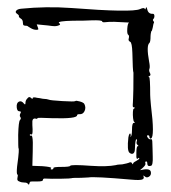

<svg xmlns="http://www.w3.org/2000/svg" viewBox="-20 -752 469 528"><path d="M382 -732Q384 -732 385 -726Q388 -713 401 -714Q403 -714 404 -711.5Q405 -709 404.5 -705.5Q404 -702 402 -700Q399 -697 402 -694Q403 -693 403.5 -691.5Q404 -690 403 -689Q402 -688 400 -676Q398 -666 396 -666Q394 -658 394 -653Q394 -637 391 -634Q382 -627 390 -583Q393 -568 391 -563Q389 -558 392 -552Q396 -545 391 -543Q386 -540 390 -540Q393 -540 393 -491Q393 -485 395 -463Q406 -375 395 -371Q394 -370 392.5 -371.5Q391 -373 391 -375Q391 -380 387 -380Q382 -380 386 -374Q390 -368 394 -369Q397 -370 398 -367.5Q399 -365 399 -358Q399 -356 399.5 -342.5Q400 -329 400 -322Q401 -297 395 -296Q385 -293 385 -303Q385 -308 382 -308Q378 -308 380 -302Q381 -298 372 -290L365 -284Q366 -284 371 -285Q394 -290 395 -278Q396 -270 389.5 -266Q383 -262 378 -267Q374 -270 374 -269Q374 -268 375 -266Q378 -257 360 -257Q352 -257 341 -258Q239 -267 223 -264L203 -263Q178 -263 177 -262Q175 -261 147.5 -260.5Q120 -260 103 -261Q98 -261 98 -257Q98 -253 84 -253Q81 -253 76 -253Q65 -253 63.5 -252.5Q62 -252 61 -248Q60 -242 57 -246Q55 -250 47 -250Q39 -250 33 -253Q26 -255 28 -263Q30 -271 28 -272Q25 -273 27 -294Q31 -323 31.5 -333.5Q32 -344 31 -344Q30 -344 30 -381Q31 -418 35 -422Q39 -426 36 -430Q33 -434 36 -440Q40 -446 33 -446Q27 -446 26 -457Q25 -469 32 -472.5Q39 -476 46 -467Q50 -462 50 -469Q50 -476 55 -481Q60 -488 65 -483Q70 -478 70 -482Q70 -486 82 -483Q85 -483 89.5 -482Q94 -481 97 -480.5Q100 -480 102 -480Q108 -480 114 -478Q118 -476 151.5 -474Q185 -472 187 -474Q189 -476 199.5 -473Q210 -470 212 -466Q217 -456 212.5 -446.5Q208 -437 198 -438Q192 -438 192 -435Q192 -425 123 -427Q83 -429 83 -427Q83 -424 77 -426Q70 -427 69 -419V-408Q71 -382 67 -382Q62 -384 62 -381Q62 -378 64 -379Q68 -381 69 -374Q71 -366 70 -335L69 -296L97 -295Q121 -293 121 -290Q117 -286 122 -286Q127 -286 127 -290Q127 -293 148 -293Q172 -293 173 -296Q176 -300 230 -296Q274 -293 299 -298Q301 -299 307.5 -299.5Q314 -300 316 -300Q331 -303 333 -304Q341 -308 343 -303Q346 -298 346 -302Q346 -305 354 -309Q363 -314 363 -316Q363 -320 359 -316Q356 -313 355 -320Q355 -324 355 -331Q355 -350 359 -350Q362 -350 359 -353Q354 -356 356 -363Q358 -369 355 -369Q352 -369 351 -343Q351 -333 346.5 -330Q342 -327 336 -332Q329 -338 333 -374Q335 -385 338 -385Q339 -384 339.5 -381.5Q340 -379 339 -378V-375Q343 -379 343 -395Q343 -414 348 -414Q353 -414 349 -417Q347 -418 346 -427Q345 -436 345.5 -444.5Q346 -453 348 -453Q350 -453 350 -456Q350 -458 347 -457Q346 -457 345.5 -458Q345 -459 345 -462.5Q345 -466 345.5 -470.5Q346 -475 346 -482Q347 -497 347 -552Q345 -556 344 -607Q343 -635 338 -637Q332 -640 334 -646Q336 -654 333 -656Q329 -658 330 -673Q331 -688 335 -690L294 -692Q276 -692 270 -691Q261 -690 261 -693Q261 -697 231 -696Q215 -695 180 -695Q138 -694 142 -689Q150 -684 138 -681Q134 -680 130 -680Q128 -680 123 -680.5Q118 -681 111.5 -682Q105 -683 101 -683L81 -685L84 -677Q86 -672 85 -671Q84 -670 80 -670Q72 -670 64 -675Q62 -676 59 -678Q55 -681 54 -681Q47 -681 45 -682.5Q43 -684 43 -689Q43 -698 37 -701Q31 -705 32 -707Q33 -710 27 -714Q21 -718 24.5 -722.5Q28 -727 38 -728Q107 -735 176 -730Q343 -717 365 -727Q376 -732 378 -728L380 -726L381 -730Z"/></svg>

Font: Strokes
Style: Regular
Weight: 400
Version: Version 1.0